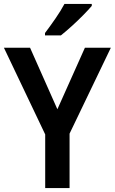

<svg xmlns="http://www.w3.org/2000/svg" viewBox="-20 -957 584 977"><path d="M272 -401 412 -714H544L334 -277V0H210V-273L0 -714H133ZM447 -927Q431 -908 403.5 -880Q376 -852 345 -824Q314 -796 290 -777H209V-789Q234 -822 262 -862.5Q290 -903 308 -937H447Z"/></svg>

Font: Noto Sans Arabic UI SmCn SmBd
Style: Regular
Weight: 600
Width: 4
Designer: Monotype Design Team, Nadine Chahine and Nizar Qandah
Foundry: Monotype Imaging Inc.
Version: Version 2.010; ttfautohint (v1.8.4.7-5d5b)